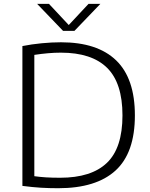

<svg xmlns="http://www.w3.org/2000/svg" viewBox="-20 -965 776 990"><path d="M280 5.5Q234.5 5.5 191.8 3Q149 0.5 95.5 -6.5V-727.5Q143 -737 195.2 -742Q247.5 -747 294.5 -747Q482 -747 578.8 -653.8Q675.5 -560.5 675.5 -370Q675.5 -177 575.8 -85.8Q476 5.5 280 5.5ZM290 -48.5Q451 -48.5 531.2 -125.2Q611.5 -202 611.5 -370Q611.5 -537 532.2 -615.2Q453 -693.5 294 -693.5Q261.5 -693.5 227.2 -690.5Q193 -687.5 157 -682V-56.5Q185.5 -52.5 217 -50.5Q248.5 -48.5 290 -48.5ZM305 -806 171.5 -945H232.5L334.5 -836L436.5 -945H497.5L364 -806Z"/></svg>

Font: Encode Sans SmExp Lt
Style: Regular
Weight: 300
Width: 6
Designer: Multiple Designers
Foundry: Impallari Type
Version: Version 3.002; ttfautohint (v1.8.3) -l 8 -r 50 -G 200 -x 14 